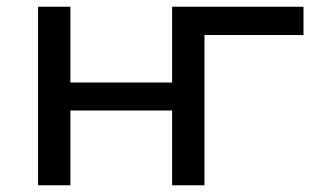

<svg xmlns="http://www.w3.org/2000/svg" viewBox="-20 -550 926 570"><path d="M881 -530H491V-305H189V-530H93V0H189V-222H491V0H587V-446H881Z"/></svg>

Font: AWKNG-Font Medium
Style: Regular
Weight: 500
Designer: Awakening Church
Foundry: Awakening Church
Version: Version 1.700;PS 001.700;hotconv 1.0.88;makeotf.lib2.5.64775